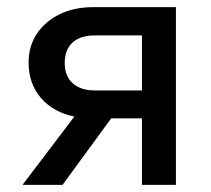

<svg xmlns="http://www.w3.org/2000/svg" viewBox="-20 -517 591 537"><path d="M43 0 188 -191Q129 -203 94.5 -243Q60 -283 60 -342Q60 -388 83 -422.5Q106 -457 146.5 -477Q187 -497 240 -497H472V0H377V-186H291L155 0ZM245 -264H377V-418H245Q205 -418 183 -398Q161 -378 161 -341Q161 -304 183.5 -284Q206 -264 245 -264Z"/></svg>

Font: Wix Madefor Text Medium
Style: Regular
Weight: 500
Designer: Dalton Maag Ltd
Foundry: Dalton Maag Ltd
Version: Version 3.100